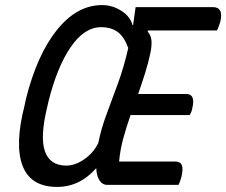

<svg xmlns="http://www.w3.org/2000/svg" viewBox="-20 -728 891 756"><path d="M382 -708Q423 -708 458.5 -685Q494 -662 502 -628V-629H504L514 -700H818Q862 -700 847 -641Q844 -632 841 -623.5Q838 -615 834 -608H564L561 -604Q572 -593 575.5 -574.5Q579 -556 573 -523Q564 -480 551 -439Q538 -398 524 -358H713Q751 -358 737 -301Q736 -294 733 -287Q730 -280 727 -275H494Q478 -229 465.5 -183.5Q453 -138 449 -92H670Q690 -92 696 -77.5Q702 -63 694 -30Q689 -12 683 0H403Q383 0 371.5 -18Q360 -36 359 -66Q294 8 205 8Q101 8 69 -75Q37 -158 77 -314L82 -338Q126 -513 204.5 -610.5Q283 -708 382 -708ZM166 -307Q137 -188 157 -132Q177 -76 241 -76Q276 -76 312 -101Q348 -126 367 -165Q378 -220 399.5 -278Q421 -336 444.5 -400Q468 -464 485 -539Q469 -583 443.5 -602Q418 -621 378 -621Q312 -621 258 -542Q204 -463 170 -325Z"/></svg>

Font: Recursive Sn Csl St
Style: Italic
Weight: 400
Italic angle: -15°
Version: Version 1.079;hotconv 1.0.112;makeotfexe 2.5.65598; ttfautoh